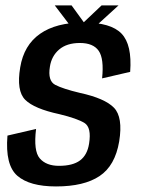

<svg xmlns="http://www.w3.org/2000/svg" viewBox="-20 -683 520 708"><path d="M186.5 4.5Q89 4.5 43.8 -35Q-1.5 -74.5 7.5 -183L113 -207.5Q103 -126 126.8 -98.8Q150.5 -71.5 197.5 -71.5Q248.5 -71.5 275.2 -91.5Q302 -111.5 308.5 -153.5Q318 -213 291.5 -229.5Q265 -246 199 -262Q106 -282 73 -315Q40 -348 54.5 -434.5Q68 -516.5 127.5 -558.2Q187 -600 288.5 -600Q389 -600 428.2 -559Q467.5 -518 460 -418L356.5 -394Q364 -466.5 344 -495.5Q324 -524.5 274.5 -524.5Q226.5 -524.5 198.2 -500.5Q170 -476.5 164 -437Q155.5 -385 183.5 -370.2Q211.5 -355.5 274.5 -340.5Q366.5 -320.5 400.2 -285.8Q434 -251 419.5 -161.5Q404.5 -72 347.2 -33.8Q290 4.5 186.5 4.5ZM249 -575 182 -663H244L289 -601L354.5 -663H417L320.5 -575Z"/></svg>

Font: Anybody Medium
Style: Italic
Weight: 500
Italic angle: -10°
Designer: Tyler Finck
Foundry: Etcetera Type Company
Version: Version 1.010; ttfautohint (v1.8.3) -l 8 -r 50 -G 200 -x 14 